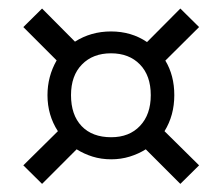

<svg xmlns="http://www.w3.org/2000/svg" viewBox="-20 -508 532 461"><path d="M333 -407 413 -487.5 458 -443 377 -362.5Q398.5 -327 398.5 -279.5Q398.5 -231 375 -193L458 -111L413 -66.5L330 -149.5Q312.5 -138.5 291.5 -132Q270.5 -125.5 247 -125.5Q223 -125.5 202.2 -132Q181.5 -138.5 164 -149.5L81 -66.5L36 -111L119 -193Q94 -231.5 94 -279.5Q94 -324.5 116 -363L36 -443L81 -487.5L160 -408Q198.5 -432.5 246.5 -432.5Q295.5 -432.5 333 -407ZM150.5 -279.5Q150.5 -232 176 -205.2Q201.5 -178.5 247 -178.5Q290.5 -178.5 316.2 -205.8Q342 -233 342 -279.5Q342 -326.5 316 -353.2Q290 -380 246.5 -380Q203 -380 176.8 -353.2Q150.5 -326.5 150.5 -279.5Z"/></svg>

Font: Overused Grotesk Book
Style: Regular
Weight: 375
Version: Version 0.004